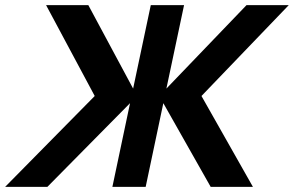

<svg xmlns="http://www.w3.org/2000/svg" viewBox="-63 -730 1148 750"><path d="M-43 0H122L445 -327L376 0H506L575 -327L760 0H925L724 -355L1065 -710H900L587 -384L656 -710H526L457 -384L282 -710H117L307 -355Z"/></svg>

Font: Geist SemiBold
Style: Italic
Weight: 600
Italic angle: -12°
Designer: Basement.studio, Andrés Briganti, Mateo Zaragoza
Foundry: Basement.studio, Vercel, Andrés Briganti, Guido Ferreyra, Mateo Zaragoza
Version: Version 1.500